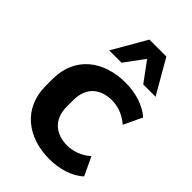

<svg xmlns="http://www.w3.org/2000/svg" viewBox="-236 -889 995 995"><g transform="rotate(45 261.0 -391.5)"><path d="M321.8 10.7C393.6 10.7 466.8 -10.7 512.7 -53.7L464.8 -154.8C427.7 -121.1 379.4 -104.5 335.9 -104.5C254.4 -104.5 193.4 -151.9 193.4 -243.7V-295.4C193.4 -389.2 253.9 -435.1 335.9 -435.1C380.9 -435.1 428.2 -417 464.8 -384.3L512.7 -485.8C467.8 -526.4 397 -549.3 321.8 -549.3C161.6 -549.3 40 -459.5 40 -295.4V-244.1C40 -82 161.1 10.7 321.8 10.7ZM232.9 -607.4 312.5 -715.3 392.1 -607.4H482.4L374.5 -794.4H250.5L142.6 -607.4Z"/></g></svg>

Font: Winston
Style: Bold
Weight: 700
Designer: Vernon Adams, Kim Jin-seong, David Berlow, Cristiano Sobral
Foundry: The Winston Project Authors
Version: Version 3.004